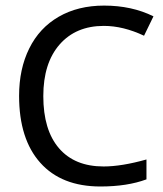

<svg xmlns="http://www.w3.org/2000/svg" viewBox="-20 -678 593 697"><path d="M356.9 -584Q255.4 -584 196.3 -516.4Q137.2 -448.7 137.2 -329.1Q137.2 -206.1 194.1 -139.9Q251 -73.7 356 -73.7Q421.4 -73.7 511.7 -99.1V-26.9Q441.9 -1 344.7 -1Q203.1 -1 126.2 -87.2Q49.3 -173.3 49.3 -330.1Q49.3 -427.7 86.2 -502.2Q123 -576.7 193.1 -617.2Q263.2 -657.7 357.9 -657.7Q458.5 -657.7 537.1 -618.7L502.9 -548.3Q427.2 -584 356.9 -584Z"/></svg>

Font: XL-Viking
Style: Regular
Weight: 400
Foundry: Ascender Corporation
Version: Version 1.10 March 23, 2015